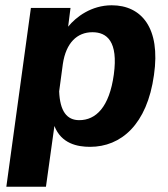

<svg xmlns="http://www.w3.org/2000/svg" viewBox="-20 -546 636 727"><path d="M4 161H154L186 -69C212 -2 273 10 321 10C438 10 537 -74 563 -262C589 -441 515 -526 403 -526C326 -526 268 -482 238 -445L247 -516H97ZM280 -91C233 -91 207 -125 204 -200L218 -304C230 -384 272 -424 330 -424C385 -424 428 -389 411 -264C394 -140 343 -91 280 -91Z"/></svg>

Font: United Sans
Style: Bold Italic
Weight: 700
Italic angle: -8°
Designer: Pablo Impallari, Rodrigo Fuenzalida (Modified by Dan O. Williams)
Version: Version 1.000;PS 001.000;hotconv 1.0.88;makeotf.lib2.5.64775